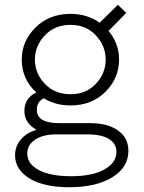

<svg xmlns="http://www.w3.org/2000/svg" viewBox="-20 -568 601 803"><path d="M473 -548 508 -514 434 -439Q478 -386 478 -319Q478 -241 421 -184Q364 -127 275 -127Q212 -127 163 -157Q134 -142 134 -109Q134 -53 227 -53H356Q431 -53 474 -22Q517 9 517 63Q517 132 449.5 173.5Q382 215 269 215Q163 215 103 178Q43 141 43 81Q43 44 67 15.5Q91 -13 133 -25Q82 -53 82 -104Q82 -158 132 -181Q71 -237 71 -319Q71 -396 128.5 -453Q186 -510 275 -510Q344 -510 397 -473ZM94 74Q94 118 143 143.5Q192 169 277 169Q367 169 417 140.5Q467 112 467 67Q467 33 436 13.5Q405 -6 344 -6H215Q160 -6 127 16Q94 38 94 74ZM126 -319Q126 -261 167.5 -217.5Q209 -174 275 -174Q340 -174 381 -217.5Q422 -261 422 -319Q422 -376 381 -420Q340 -464 275 -464Q209 -464 167.5 -420Q126 -376 126 -319Z"/></svg>

Font: Human Sans Light
Style: Regular
Weight: 300
Designer: Tim Radville
Foundry: Continuum
Version: Version 1.000;FEAKit 1.0